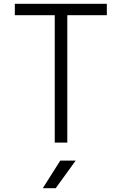

<svg xmlns="http://www.w3.org/2000/svg" viewBox="-20 -750 640 1010"><path d="M268 0V-670H58V-730H542V-670H334V0ZM205 240 297 95H378L273 240Z"/></svg>

Font: Tiny ExtraLight
Style: Regular
Weight: 200
Monospace: yes
Designer: Philipp Nurullin, Konstantin Bulenkov
Foundry: JetBrains
Version: Version 2.251; ttfautohint (v1.8.4.7-5d5b)